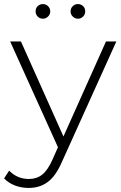

<svg xmlns="http://www.w3.org/2000/svg" viewBox="-47 -726 595 944"><path d="M525 -522 257 71Q227 140 187.5 169Q148 198 94 198Q58 198 26.5 186Q-5 174 -27 151L-2 113Q38 154 95 154Q133 154 160 133Q187 112 210 61L238 -2L3 -522H56L265 -55L474 -522ZM128 -670Q128 -686 138.5 -696Q149 -706 164 -706Q179 -706 189.5 -695.5Q200 -685 200 -670Q200 -655 189 -644.5Q178 -634 164 -634Q149 -634 138.5 -644.5Q128 -655 128 -670ZM300 -670Q300 -685 310.5 -695.5Q321 -706 336 -706Q351 -706 361.5 -696Q372 -686 372 -670Q372 -655 361.5 -644.5Q351 -634 336 -634Q322 -634 311 -644.5Q300 -655 300 -670Z"/></svg>

Font: Idrija Light
Style: Regular
Weight: 300
Designer: Julieta Ulanovsky
Foundry: Julieta Ulanovsky
Version: Version 7.200